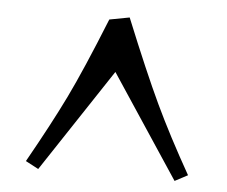

<svg xmlns="http://www.w3.org/2000/svg" viewBox="-39 -739 596 505"><g transform="rotate(5 259.0 -487.0)"><path d="M259 -550 79 -278 45 -296Q103 -399 139.5 -474Q176 -549 231 -686L284 -696Q341 -556 379 -475.5Q417 -395 473 -296L439 -278Z"/></g></svg>

Font: Almendra
Style: Bold Italic
Weight: 700
Italic angle: -12°
Designer: Ana Sanfelippo
Foundry: Ana Sanfelippo
Version: Version 1.004